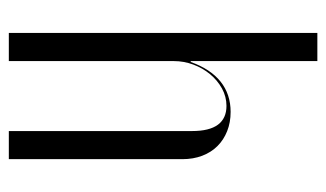

<svg xmlns="http://www.w3.org/2000/svg" viewBox="-172 -567 739 435"><g transform="rotate(-90 197.5 -349.5)"><path d="M274.6 -286.9H276.6V-256.9V0H340.4V-699H276.6V-325.2Q276.6 -302.5 268.8 -281.4Q261 -260.2 247.1 -243.3Q233.2 -226.4 214.6 -216.1Q195.9 -205.9 175.1 -205.9Q146.9 -205.9 132.5 -225.2Q118.1 -244.6 118.1 -283.9V-699H54.4V-305.6Q54.4 -281.2 62.1 -260.9Q69.9 -240.5 84 -226.4Q98.1 -212.2 117.8 -204.4Q137.4 -196.5 161.5 -196.5Q201.5 -196.5 230.1 -219.3Q258.6 -242.1 274.6 -286.9Z"/></g></svg>

Font: Moniqa Black
Style: Regular
Weight: 900
Designer: Rajesh Rajput
Foundry: Rajesh Rajput
Version: Version 1.000